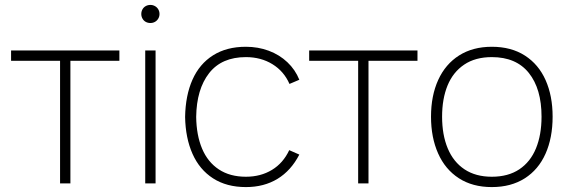

<svg xmlns="http://www.w3.org/2000/svg" viewBox="-20 -745 2305 780"><path d="M224 0V-498H25V-540H465V-498H266V0Z M570 0V-540H612V0ZM591 -651.5Q580.5 -651.5 572 -656.2Q563.5 -661 558.8 -669.5Q554 -678 554 -688Q554 -698.5 558.8 -707Q563.5 -715.5 572 -720.2Q580.5 -725 591 -725Q601 -725 609.5 -720.2Q618 -715.5 623 -707Q628 -698.5 628 -688Q628 -678 623 -669.5Q618 -661 609.5 -656.2Q601 -651.5 591 -651.5Z M979 15Q900.5 15 845.5 -20.5Q790.5 -56 762 -120.2Q733.5 -184.5 732 -270Q733.5 -357.5 762 -421.5Q790.5 -485.5 845.5 -520.2Q900.5 -555 979 -555Q1028.5 -555 1072 -538.8Q1115.5 -522.5 1147.5 -492.2Q1179.5 -462 1196 -421L1156 -404Q1133.5 -455.5 1086.8 -484.2Q1040 -513 979 -513Q880.5 -513 829.5 -447.8Q778.5 -382.5 777 -270Q778 -195.5 801 -141Q824 -86.5 869 -56.8Q914 -27 979 -27Q1039 -27 1084.8 -54.8Q1130.5 -82.5 1155 -135L1196 -117Q1162.5 -52 1107.5 -18.5Q1052.5 15 979 15Z M1435 0V-498H1236V-540H1676V-498H1477V0Z M1978 15Q1899.5 15 1844 -21Q1788.5 -57 1759.8 -121.8Q1731 -186.5 1731 -271Q1731 -356 1760.2 -420.2Q1789.5 -484.5 1845.2 -519.8Q1901 -555 1978 -555Q2057 -555 2112.5 -519.2Q2168 -483.5 2196.5 -419.5Q2225 -355.5 2225 -271Q2225 -185 2196.2 -120.5Q2167.5 -56 2111.8 -20.5Q2056 15 1978 15ZM1978 -27Q2044.5 -27 2089.8 -57.2Q2135 -87.5 2157.5 -142.5Q2180 -197.5 2180 -271Q2180 -384 2128.5 -448.5Q2077 -513 1978 -513Q1911 -513 1865.8 -482.5Q1820.5 -452 1798.2 -397.8Q1776 -343.5 1776 -271Q1776 -197 1799 -142Q1822 -87 1867.2 -57Q1912.5 -27 1978 -27Z"/></svg>

Font: Hauora
Style: Regular
Weight: 400
Designer: Wayne Shih
Foundry: WCYS
Version: Version 1.001